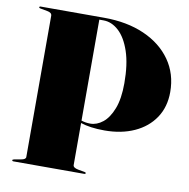

<svg xmlns="http://www.w3.org/2000/svg" viewBox="-79 -777 842 855"><g transform="rotate(10 342.5 -350.0)"><path d="M671 -425Q671 -357.5 638 -308.2Q605 -259 546.5 -232.5Q488 -206 412 -206Q378 -206 351.5 -209.8Q325 -213.5 304 -220.5V-30.5Q304 -18.5 327 -14L357 -8.5Q363 -8 363 -4Q363 0 357.5 0H37Q31 0 31 -4.5Q31 -7.5 38 -9L68.5 -14.5Q90 -18 90 -29V-667.5Q90 -682 69 -685.5L36.5 -691.5Q31 -692.5 31 -695.5Q31 -700 36.5 -700H323Q427.5 -700 505.8 -665.5Q584 -631 627.5 -569Q671 -507 671 -425ZM304 -688V-231.5Q323 -225 344.5 -225Q374 -225 401 -246.5Q428 -268 445.5 -313Q463 -358 463 -428.5Q463 -514 443.5 -571.8Q424 -629.5 392 -658.8Q360 -688 323 -688Z"/></g></svg>

Font: Fraunces 144pt S000 Black
Style: Regular
Weight: 900
Version: Version 1.000; ttfautohint (v1.8.3)